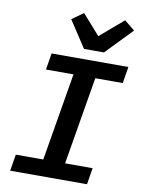

<svg xmlns="http://www.w3.org/2000/svg" viewBox="-102 -1025 803 1093"><g transform="rotate(10 300.0 -478.5)"><path d="M479 0 494.7 -95.5H335.6L420.8 -602.6H579.5L595.2 -698.2H151.3L135.7 -602.6H294.7L209.5 -95.5H50.8L34.8 0ZM227.6 -909.8 328.5 -755.7H443.9L590.9 -908L531.2 -957L396 -841.3L293.7 -957Z"/></g></svg>

Font: Margiela Mono Italic SmBold It
Style: Regular
Weight: 600
Designer: Mike Abbink, Paul van der Laan, Pieter van Rosmalen
Foundry: Bold Monday
Version: Version 2.003 2021